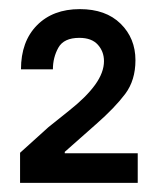

<svg xmlns="http://www.w3.org/2000/svg" viewBox="-20 -783 346 421"><path d="M86 -504Q93 -510 131 -540Q169 -570 188.5 -597Q208 -624 208 -649Q208 -670 194.5 -685Q181 -700 154 -700Q120 -700 108 -678.5Q96 -657 96 -631H26Q26 -692 61 -727.5Q96 -763 155 -763Q212 -763 244.5 -731Q277 -699 277 -651Q277 -607 254.5 -577Q232 -547 191 -511L122 -450V-447H282V-382H24V-448Z"/></svg>

Font: Lopes Sans SemiBold
Style: Regular
Weight: 600
Designer: Gabriel Lam, Diego Maldonado
Foundry: TypeRant, Foresti Design
Version: Version 4.000